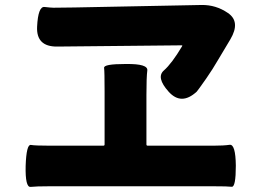

<svg xmlns="http://www.w3.org/2000/svg" viewBox="-20 -753 1040 771"><path d="M83 -87Q86 -174 104 -171Q122 -168 178 -168H395Q400 -168 400 -173V-386Q400 -465 398 -480.5Q396 -496 483 -496H487Q575 -497 571.5 -470Q568 -443 568 -372V-173Q568 -168 573 -168H838Q878 -168 902 -171.5Q926 -175 927 -88Q927 -1 910.5 -3Q894 -5 838 -5H178Q125 -5 103 -2.5Q81 0 83 -87ZM770 -385Q708 -328 657 -385Q606 -442 638 -470Q670 -498 711 -567Q714 -571 709 -571L210 -566Q125 -565 129 -646Q133 -728 159 -725Q185 -722 195 -722Q237 -722 279 -723L789 -733Q847 -734 895 -701Q947 -666 905 -595L856 -513Q834 -475 809 -439Q774 -389 770 -385Z"/></svg>

Font: Resource Han Rounded KR Heavy
Style: Regular
Weight: 900
Designer: Cyano Hao (round all glyphs); Ryoko NISHIZUKA 西塚涼子 (kana, bopomofo & ideographs); Paul D. Hunt (Latin, Greek & Cyrillic)
Foundry: Cyano Hao
Version: 0.990